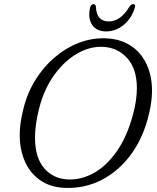

<svg xmlns="http://www.w3.org/2000/svg" viewBox="-20 -898 763 932"><path d="M493 -712Q577.5 -709 633.8 -662.2Q690 -615.5 709.5 -534.2Q729 -453 703.5 -346.5Q677.5 -233.5 618 -151.2Q558.5 -69 475 -25.5Q391.5 18 294 14Q212 11 156.5 -37.5Q101 -86 82.8 -171Q64.5 -256 93.5 -369Q111.5 -444.5 150.8 -508.2Q190 -572 244.2 -618.5Q298.5 -665 362.2 -689.8Q426 -714.5 493 -712ZM309 -27Q373.5 -24 435 -58Q496.5 -92 546.5 -163Q596.5 -234 625.5 -341.5Q635.5 -378 640 -410.5Q644.5 -443 644.5 -471.5Q644 -563.5 598 -615.2Q552 -667 481 -670.5Q417.5 -674 355.2 -638.2Q293 -602.5 243.8 -534.8Q194.5 -467 170.5 -374Q159.5 -331.5 154.5 -294.5Q149.5 -257.5 150 -226Q151 -130.5 195.5 -80.2Q240 -30 309 -27ZM508 -794Q565.5 -794 608.5 -866Q617.5 -878 626 -878Q640 -878 634 -859.5Q618.5 -808.5 580.2 -777Q542 -745.5 495.5 -745.5Q448.5 -745.5 427.2 -777.5Q406 -809.5 417 -860Q421 -878 434.5 -878Q443 -878 445.5 -866Q448 -794 508 -794Z"/></svg>

Font: Fraunces 72pt SuperSoft Light
Style: Italic
Weight: 300
Italic angle: -16°
Version: Version 1.000;[b76b70a41]